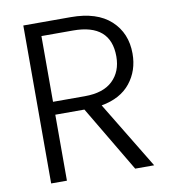

<svg xmlns="http://www.w3.org/2000/svg" viewBox="-79 -768 746 837"><g transform="rotate(-10 293.5 -349.5)"><path d="M456.1 -496.1Q456.1 -640.1 290 -640.1H149.9V-349.1H291Q372.6 -349.1 414.3 -389.2Q456.1 -429.2 456.1 -496.1ZM80.1 0V-699.2H290Q405.8 -699.2 466.8 -643.1Q527.8 -586.9 527.8 -496.1Q527.8 -420.9 484.4 -366.5Q440.9 -312 356 -296.9L536.1 0H452.1L278.8 -292H149.9V0Z"/></g></svg>

Font: PoppinsZ Light
Style: Regular
Weight: 300
Designer: Ninad Kale (Devanagari), Jonny Pinhorn (Latin)
Foundry: Indian Type Foundry
Version: Version 3.002;FEAKit 1.0